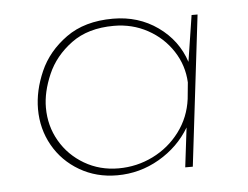

<svg xmlns="http://www.w3.org/2000/svg" viewBox="-38 -431 620 480"><g transform="rotate(-5 272.5 -190.5)"><path d="M473 -378 428 0H409L421 -99Q393 -52 344 -23.5Q295 5 238 5Q186 5 144 -19.5Q102 -44 78.5 -85.5Q55 -127 55 -177Q55 -223 76 -271Q97 -319 143.5 -352.5Q190 -386 261 -386Q325 -386 373.5 -351.5Q422 -317 440 -262L458 -378ZM434 -211Q432 -254 408.5 -290Q385 -326 346.5 -347Q308 -368 262 -368Q197 -368 155 -337Q113 -306 94 -262Q75 -218 75 -179Q75 -133 97 -95Q119 -57 157.5 -34.5Q196 -12 243 -12Q289 -12 329.5 -32Q370 -52 397 -88Q424 -124 430 -170Z"/></g></svg>

Font: Josefin Sans Thin
Style: Italic
Weight: 200
Italic angle: -7°
Designer: Santiago Orozco
Foundry: Typemade
Version: Version 2.000